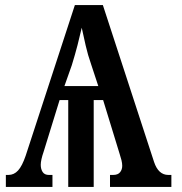

<svg xmlns="http://www.w3.org/2000/svg" viewBox="-20 -734 713 754"><path d="M3 0V-47H13Q35 -47 51 -64.5Q67 -82 81 -123L274 -714H384L585 -98Q602 -47 641 -47H653V0H412V-47H424Q443 -47 451.5 -57.5Q460 -68 460 -83Q460 -93 457 -105Q454 -117 450 -129L385 -341H348V0H248V-341H214L151 -137Q146 -123 143 -109.5Q140 -96 140 -87Q140 -70 147.5 -58.5Q155 -47 172 -47H186V0ZM233 -396H366L338 -481Q325 -518 316.5 -555Q308 -592 301 -625Q294 -594 284.5 -557Q275 -520 262 -478Z"/></svg>

Font: Noto Serif Condensed SemiBold
Style: Regular
Weight: 600
Width: 3
Designer: Monotype Design Team
Foundry: Monotype Imaging Inc.
Version: Version 2.013